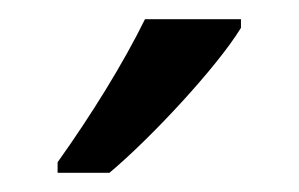

<svg xmlns="http://www.w3.org/2000/svg" viewBox="-20 -879 311 200"><path d="M231 -850V-859H131C109 -814 75 -759 40 -710V-699H94C137 -735 206 -809 231 -850Z"/></svg>

Font: Noto Sans Kannada UI Condensed
Style: Regular
Weight: 400
Width: 3
Designer: Jelle Bosma - Monotype Design Team
Foundry: Monotype Imaging Inc.
Version: Version 2.005